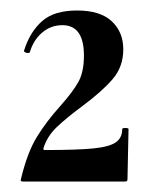

<svg xmlns="http://www.w3.org/2000/svg" viewBox="-20 -750 293 366"><path d="M95 -548Q119 -575 129.5 -594Q140 -613 140 -644Q140 -702 99 -702Q77 -702 60.5 -688Q44 -674 37 -651Q37 -649 33 -649Q30 -649 27.5 -650.5Q25 -652 26 -654Q37 -689 60 -709.5Q83 -730 127 -730Q171 -730 193 -709.5Q215 -689 215 -656Q215 -623 195 -599.5Q175 -576 136 -547Q105 -524 87.5 -507Q70 -490 63 -468Q62 -464 65 -464Q127 -464 157.5 -467Q188 -470 200.5 -478.5Q213 -487 213 -504Q213 -506 219 -506Q225 -506 225 -504L223 -408Q223 -404 219 -404H23Q18 -404 20 -409Q32 -459 50 -488.5Q68 -518 95 -548Z"/></svg>

Font: Cormorant Garamond
Style: Bold
Weight: 700
Designer: Christian Thalmann (Catharsis Fonts)
Foundry: Catharsis Fonts
Version: Version 4.000